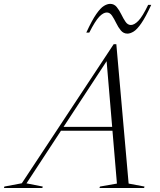

<svg xmlns="http://www.w3.org/2000/svg" viewBox="-99 -948 806 968"><path d="M549.5 -22.5 629.5 -7.5 627.5 0H402.5L405 -7.5L490.5 -22.5L468 -289H208.5L34.5 -23.5L116.5 -7.5L114.5 0H-79L-77 -7.5L11 -24L474 -725H487.5ZM221.5 -308.5H466.5L438.5 -639.5ZM663.5 -923.5Q635 -861.5 613.2 -830.2Q591.5 -799 574.5 -788.8Q557.5 -778.5 543.5 -778.5Q523.5 -778.5 510.2 -794.5Q497 -810.5 486.8 -831.8Q476.5 -853 465.8 -869Q455 -885 439.5 -885Q422 -885 401.5 -863.8Q381 -842.5 351 -783.5H336Q364.5 -845.5 386.2 -876.8Q408 -908 425 -918.2Q442 -928.5 456.5 -928.5Q476.5 -928.5 489.5 -912.5Q502.5 -896.5 512.8 -875.2Q523 -854 534 -838Q545 -822 561 -822Q578 -822 598.8 -843.2Q619.5 -864.5 648 -923.5Z"/></svg>

Font: Newsreader 72pt Light
Style: Italic
Weight: 300
Italic angle: -17°
Designer: Hugues Gentile
Foundry: Production Type
Version: Version 1.003; ttfautohint (v1.8.3)